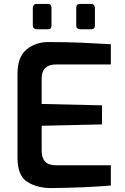

<svg xmlns="http://www.w3.org/2000/svg" viewBox="-20 -952 634 977"><path d="M69 -151V-577Q69 -662 115 -700Q161 -738 226 -738Q320 -738 388 -735Q456 -732 544 -727V-624H265Q230 -624 211 -606.5Q192 -589 192 -554V-423L499 -416V-319L192 -312V-185Q192 -111 264 -111H544V-8Q418 3 240 5Q170 5 119.5 -26Q69 -57 69 -151ZM147 -822V-912Q147 -921 152 -926.5Q157 -932 166 -932H224Q233 -932 237.5 -926.5Q242 -921 242 -912V-822Q242 -803 224 -803H166Q158 -803 152.5 -808Q147 -813 147 -822ZM368 -822V-912Q368 -932 387 -932H444Q453 -932 458 -926.5Q463 -921 463 -912V-822Q463 -803 444 -803H387Q379 -803 373.5 -808Q368 -813 368 -822Z"/></svg>

Font: Exo SemiBold
Style: Regular
Weight: 600
Designer: Natanael Gama
Foundry: Natanael Gama
Version: Version 1.500